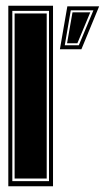

<svg xmlns="http://www.w3.org/2000/svg" viewBox="-20 -650 366 670"><path d="M9 0V-630H165V0ZM23 -18H151V-612H23ZM31 -27V-603H143V-27ZM189 -478 215 -628H326L264 -478ZM206 -492H255L306 -614H227ZM214 -499 233 -607H295L250 -499Z"/></svg>

Font: Alumni Sans Collegiate One SC
Style: Regular
Weight: 400
Designer: Robert E. Leuschke
Foundry: Robert E. Leuschke
Version: Version 1.100